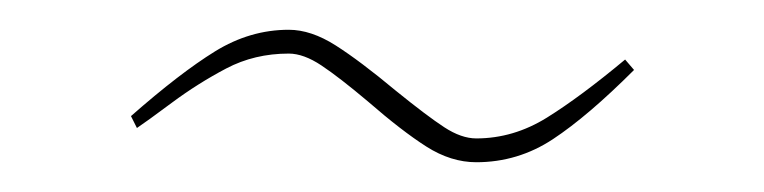

<svg xmlns="http://www.w3.org/2000/svg" viewBox="-20 -650 513 129"><path d="M227 -582Q208 -598 196 -606Q184 -614 174 -614Q151 -614 132 -604Q113 -594 95.5 -581Q78 -568 72 -564L68 -572Q101 -601 124.5 -615.5Q148 -630 174 -630Q189 -630 205.5 -619.5Q222 -609 246 -589Q267 -572 278.5 -564.5Q290 -557 300 -557Q325 -557 347.5 -571Q370 -585 400 -610L406 -603Q375 -572 351.5 -556.5Q328 -541 300 -541Q283 -541 266.5 -551.5Q250 -562 227 -582Z"/></svg>

Font: Exo Thin
Style: Regular
Weight: 250
Designer: Natanael Gama
Foundry: Natanael Gama
Version: Version 1.500; ttfautohint (v1.6)